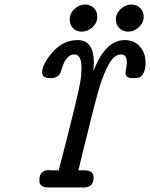

<svg xmlns="http://www.w3.org/2000/svg" viewBox="-20 -823 659 843"><path d="M152.8 -30.8Q152.8 -75.7 193.8 -76.2L198.2 -75.2H237.8Q252 -129.4 268.6 -194.6Q285.2 -259.8 293 -291.5Q300.8 -323.2 310.3 -362.5Q319.8 -401.9 324 -420.4Q328.1 -439 332 -460.9Q335.9 -482.9 336.9 -496.3Q337.9 -509.8 337.9 -524.9Q337.9 -584 306.2 -584Q291 -584 279.1 -572.5Q267.1 -561 261.5 -548.6Q255.9 -536.1 251 -521Q246.1 -505.9 246.1 -504.9Q234.9 -480 203.1 -480H202.1Q165 -480 165 -503.9Q165 -542 211.4 -594.5Q257.8 -647 320.8 -647Q391.6 -647 392.1 -548.8Q392.1 -539.1 391.1 -527.6Q390.1 -516.1 390.1 -509.8Q441.9 -647 527.8 -647Q568.8 -647 594 -618.9Q619.1 -590.8 619.1 -547.9Q619.1 -518.1 610.1 -502Q601.1 -485.8 591.6 -482.9Q582 -480 567.9 -480H561Q531.2 -480 530.8 -503.9Q530.8 -506.8 533.9 -522.9Q537.1 -539.1 537.1 -548.8Q537.1 -584 511.2 -584Q496.1 -584 481.9 -572.5Q467.8 -561 454.3 -534.4Q440.9 -507.8 430.9 -482.4Q420.9 -457 408 -409.9Q395 -362.8 387 -330.8Q378.9 -298.8 364.5 -239.5Q350.1 -180.2 341.8 -147.9L324.2 -75.2H351.1Q391.1 -75.2 391.1 -43Q391.1 0 347.2 0H191.9Q152.8 0 152.8 -30.8ZM286.1 -736.8Q286.1 -764.6 307.1 -783.9Q328.1 -803.2 353 -803.2Q376 -803.2 391.6 -788.1Q407.2 -772.9 407.2 -750Q407.2 -723.1 386.2 -703.6Q365.2 -684.1 338.9 -684.1Q315.9 -684.1 301 -699Q286.1 -713.9 286.1 -736.8ZM488.8 -736.8Q488.8 -764.6 510.5 -783.9Q532.2 -803.2 557.1 -803.2Q579.1 -803.2 595 -788.1Q610.8 -772.9 610.8 -750Q610.8 -723.1 589.8 -703.6Q568.8 -684.1 543 -684.1Q520 -684.1 504.4 -699Q488.8 -713.9 488.8 -736.8Z"/></svg>

Font: CMU Typewriter Text
Style: BoldItalic
Weight: 700
Italic angle: -14.04°
Version: Version 0.7.0